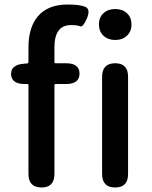

<svg xmlns="http://www.w3.org/2000/svg" viewBox="-20 -830 673 850"><path d="M164 0Q106 0 106 -60V-453Q106 -458 101 -458H90Q31 -458 29 -501Q28 -544 87 -548L100 -549Q106 -550 106 -556V-619Q106 -708 147 -757Q191 -810 280 -810Q332 -810 357 -800Q382 -790 365 -749Q347 -708 335 -713.5Q323 -719 294 -719Q221 -719 221 -620V-555Q221 -550 226 -550H272Q332 -550 332 -504Q332 -458 272 -458H226Q221 -458 221 -453V-60Q221 0 164 0ZM490 0Q432 0 432 -60V-490Q432 -550 490 -550Q547 -550 547 -490V-60Q547 0 490 0ZM490 -653Q458 -653 438 -672Q418 -691 418 -722Q418 -753 438 -771.5Q458 -790 490 -790Q522 -790 542 -771.5Q562 -753 562 -722Q562 -691 542 -672Q522 -653 490 -653Z"/></svg>

Font: Resource Han Rounded CN Medium
Style: Regular
Weight: 500
Designer: Cyano Hao (round all glyphs); Ryoko NISHIZUKA 西塚涼子 (kana, bopomofo & ideographs); Paul D. Hunt (Latin, Greek & Cyrillic)
Foundry: Cyano Hao
Version: 0.990